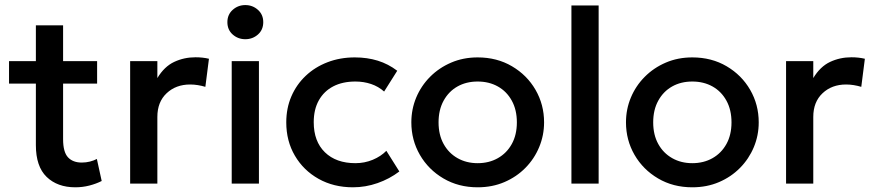

<svg xmlns="http://www.w3.org/2000/svg" viewBox="-20 -742 3531 776"><path d="M284.5 15Q212 15 168.5 -27Q125 -69 125 -155.5V-404H16.5V-495H125V-639.5H235V-495H372.5V-404H235V-179.5Q235 -127.5 254.8 -106.2Q274.5 -85 310.5 -85Q328 -85 343.5 -89Q359 -93 371.5 -99.5L391 -10.5Q369.5 0.5 341.8 7.8Q314 15 284.5 15Z M506 0V-495H616V-426.5Q644 -473 684 -491.8Q724 -510.5 770 -510.5Q785 -510.5 798.5 -509Q812 -507.5 824.5 -504.5L810 -391Q795 -395.5 779.5 -398Q764 -400.5 748.5 -400.5Q691 -400.5 653.5 -365.2Q616 -330 616 -269.5V0Z M916.5 0V-495H1026.5V0ZM971.5 -583.5Q942 -583.5 920.5 -602.5Q899 -621.5 899 -652.5Q899 -683 920.5 -702.2Q942 -721.5 971.5 -721.5Q1001 -721.5 1022.5 -702.2Q1044 -683 1044 -652.5Q1044 -621.5 1022.5 -602.5Q1001 -583.5 971.5 -583.5Z M1406.5 15Q1328.5 15 1267.5 -19.2Q1206.5 -53.5 1171.8 -112.8Q1137 -172 1137 -247.5Q1137 -304.5 1157.5 -352.2Q1178 -400 1215.5 -435.5Q1253 -471 1303.8 -490.5Q1354.5 -510 1414 -510Q1464 -510 1506.8 -496.8Q1549.5 -483.5 1585.5 -456L1532.5 -372Q1509.5 -392.5 1479.8 -402.5Q1450 -412.5 1416.5 -412.5Q1364.5 -412.5 1327 -393Q1289.5 -373.5 1268.8 -336.8Q1248 -300 1248 -248Q1248 -170.5 1293.2 -126.5Q1338.5 -82.5 1416.5 -82.5Q1453.5 -82.5 1486.5 -96.2Q1519.5 -110 1541.5 -132.5L1594 -49Q1554.5 -19 1506 -2Q1457.5 15 1406.5 15Z M1910.5 15Q1833 15 1772.2 -20.8Q1711.5 -56.5 1677 -116.2Q1642.5 -176 1642.5 -247.5Q1642.5 -300.5 1662.2 -347.8Q1682 -395 1718.2 -431.5Q1754.5 -468 1803.5 -489Q1852.5 -510 1910.5 -510Q1988.5 -510 2049.2 -474.2Q2110 -438.5 2144.5 -378.8Q2179 -319 2179 -247.5Q2179 -195 2159.2 -147.5Q2139.5 -100 2103.5 -63.5Q2067.5 -27 2018.5 -6Q1969.5 15 1910.5 15ZM1910.5 -82.5Q1956.5 -82.5 1992.2 -102.8Q2028 -123 2048.5 -160Q2069 -197 2069 -247.5Q2069 -298 2048.5 -335.2Q2028 -372.5 1992.2 -392.5Q1956.5 -412.5 1910.5 -412.5Q1864.5 -412.5 1829 -392.5Q1793.5 -372.5 1773 -335.2Q1752.5 -298 1752.5 -247.5Q1752.5 -197 1773 -160Q1793.5 -123 1829.2 -102.8Q1865 -82.5 1910.5 -82.5Z M2289.5 0V-720H2399.5V0Z M2778 15Q2700.5 15 2639.8 -20.8Q2579 -56.5 2544.5 -116.2Q2510 -176 2510 -247.5Q2510 -300.5 2529.8 -347.8Q2549.5 -395 2585.8 -431.5Q2622 -468 2671 -489Q2720 -510 2778 -510Q2856 -510 2916.8 -474.2Q2977.5 -438.5 3012 -378.8Q3046.5 -319 3046.5 -247.5Q3046.5 -195 3026.8 -147.5Q3007 -100 2971 -63.5Q2935 -27 2886 -6Q2837 15 2778 15ZM2778 -82.5Q2824 -82.5 2859.8 -102.8Q2895.5 -123 2916 -160Q2936.5 -197 2936.5 -247.5Q2936.5 -298 2916 -335.2Q2895.5 -372.5 2859.8 -392.5Q2824 -412.5 2778 -412.5Q2732 -412.5 2696.5 -392.5Q2661 -372.5 2640.5 -335.2Q2620 -298 2620 -247.5Q2620 -197 2640.5 -160Q2661 -123 2696.8 -102.8Q2732.5 -82.5 2778 -82.5Z M3157 0V-495H3267V-426.5Q3295 -473 3335 -491.8Q3375 -510.5 3421 -510.5Q3436 -510.5 3449.5 -509Q3463 -507.5 3475.5 -504.5L3461 -391Q3446 -395.5 3430.5 -398Q3415 -400.5 3399.5 -400.5Q3342 -400.5 3304.5 -365.2Q3267 -330 3267 -269.5V0Z"/></svg>

Font: Geologica EX
Style: Regular
Weight: 400
Designer: Sindre Bremnes, Frode Helland
Foundry: Monokrom Skriftforlag AS
Version: Version 1.010;gftools[0.9.28]